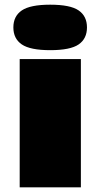

<svg xmlns="http://www.w3.org/2000/svg" viewBox="-20 -799 428 819"><path d="M194 -585Q109 -585 73 -609.5Q37 -634 37 -682Q37 -730 73 -754.5Q109 -779 194 -779Q280 -779 315.5 -754.5Q351 -730 351 -682Q351 -634 315.5 -609.5Q280 -585 194 -585ZM64 0V-547H325V0Z"/></svg>

Font: Georama Extra Expanded ExtraBold
Style: Regular
Weight: 800
Width: 8
Designer: Jean-Baptiste Levee
Foundry: Production Type
Version: Version 1.000